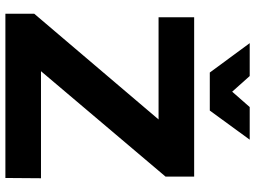

<svg xmlns="http://www.w3.org/2000/svg" viewBox="-137 -809 946 712"><g transform="rotate(90 336.0 -453.0)"><path d="M44 -700H635V-594L244 -132H641L640 0H31V-107L423 -568H44ZM377 -906H498L390 -758H249L140 -906H262L320 -841Z"/></g></svg>

Font: Montserrat arm2 SemiBold
Style: Regular
Weight: 600
Designer: Julieta Ulanovsky
Foundry: Julieta Ulanovsky
Version: Version 6.000